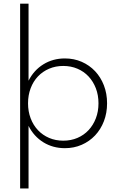

<svg xmlns="http://www.w3.org/2000/svg" viewBox="-20 -802 670 1058"><path d="M137.3 -781.8V-357.3Q166.8 -415.5 219.3 -447.7Q271.8 -480 337.7 -480Q387.7 -480 430.2 -461.4Q472.7 -442.7 503.9 -409.8Q535 -376.8 552.5 -331.6Q570 -286.4 570 -232.7Q570 -179.1 552.5 -133.9Q535 -88.6 503.9 -55.7Q472.7 -22.7 430.2 -4.1Q387.7 14.5 337.7 14.5Q271.8 14.5 219.3 -17.7Q166.8 -50 137.3 -108.2V236.4H90.9V-781.8ZM134.5 -232.7Q134.5 -187.7 148.9 -150Q163.2 -112.3 189.1 -84.8Q215 -57.3 250.7 -42Q286.4 -26.8 328.6 -26.8Q370.9 -26.8 406.6 -42Q442.3 -57.3 468 -84.8Q493.6 -112.3 508.2 -150Q522.7 -187.7 522.7 -232.7Q522.7 -277.7 508.2 -315.5Q493.6 -353.2 468 -380.7Q442.3 -408.2 406.6 -423.4Q370.9 -438.6 328.6 -438.6Q286.4 -438.6 250.7 -423.4Q215 -408.2 189.1 -380.9Q163.2 -353.6 148.9 -315.7Q134.5 -277.7 134.5 -232.7Z"/></svg>

Font: Spartan Light
Style: Regular
Weight: 300
Designer: Matt Bailey, Mirko Velimirovic
Foundry: Matt Bailey
Version: Version 1.005